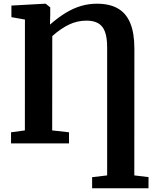

<svg xmlns="http://www.w3.org/2000/svg" viewBox="-20 -773 821 1035"><path d="M476.6 242V182.1L557.6 172.5V-517Q557.6 -570.9 545.5 -602.6Q533.4 -634.3 508.7 -648Q484.1 -661.8 446.7 -661.8Q396.6 -661.8 352.2 -640.6Q307.9 -619.5 261.8 -578.5L261.3 -70L352 -59.9V0H39.5V-59.9L114.1 -70L114.4 -667.7L41.5 -680.5V-743L221.9 -753H226.3L250.8 -733.3V-695.3L249.4 -640.4Q293.6 -678.9 334.7 -703.9Q375.9 -728.9 417.3 -741Q458.7 -753 503.1 -753Q570.9 -753 615.5 -727.3Q660.2 -701.7 682.3 -648.1Q704.4 -594.6 704.4 -510.9L704 172.5L780.7 181.7L780.4 242Z"/></svg>

Font: Merriweather Light
Style: Regular
Weight: 300
Designer: Eben Sorkin
Foundry: Eben Sorkin
Version: Version 2.100